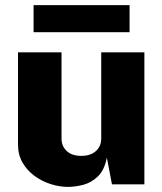

<svg xmlns="http://www.w3.org/2000/svg" viewBox="-20 -722 636 752"><path d="M246.5 10Q213 10 178.5 -1Q144 -12 115 -33.2Q86 -54.5 68.2 -85.2Q50.5 -116 50.5 -156V-517H221V-179Q221 -150 241 -130.8Q261 -111.5 298.5 -111.5Q334.5 -111.5 355.5 -130.2Q376.5 -149 376.5 -180V-517H545.5V0H418.5L398.5 -104.5Q389 -56 363.5 -31.2Q338 -6.5 306.2 1.8Q274.5 10 246.5 10ZM487.5 -702V-596H111.5V-702Z"/></svg>

Font: Public Sans ExtraBold
Style: Regular
Weight: 800
Designer: The Public Sans Project Authors: Dan O. Williams and USWDS (Libre Franklin designed by Pablo Impallari and Rodrigo Fuenz
Version: Version 1.007